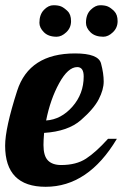

<svg xmlns="http://www.w3.org/2000/svg" viewBox="-33 -715 474 741"><path d="M185.5 -573.2Q153.8 -573.2 136.5 -590.6Q119.1 -607.9 119.1 -627Q119.1 -658.7 136.5 -676.8Q153.8 -694.8 173.3 -694.8Q192.4 -694.8 203.4 -689.9Q214.4 -685.1 227.8 -672.1Q241.2 -659.2 241.2 -633.3Q241.2 -607.9 222.9 -590.6Q204.6 -573.2 185.5 -573.2ZM365.7 -573.2Q334 -573.2 316.4 -590.3Q298.8 -607.4 298.8 -627Q298.8 -659.2 316.9 -677Q335 -694.8 353.5 -694.8Q372.1 -694.8 383.3 -689.9Q394.5 -685.1 407.7 -671.9Q420.9 -658.7 420.9 -633.3Q420.9 -607.9 402.8 -590.6Q384.8 -573.2 365.7 -573.2ZM290 -419.9Q290 -456.1 265.1 -456.1Q229.5 -456.1 195.3 -393.8Q161.1 -331.5 145 -250Q203.1 -253.9 246.6 -303.5Q290 -353 290 -419.9ZM-13.2 -152.8Q-13.2 -220.2 33.2 -364.5Q79.6 -508.8 256.8 -508.8Q346.7 -508.8 356.9 -470.2Q367.2 -431.6 367.2 -400.4Q367.2 -369.1 348.1 -332Q329.1 -294.9 279.3 -251.5Q229.5 -208 137.2 -202.1Q134.8 -173.8 134.8 -155.3Q134.8 -113.3 152.1 -95.7Q169.4 -78.1 203.1 -78.1Q261.2 -78.1 299.1 -102.8Q336.9 -127.4 383.8 -179.2H418Q307.6 5.9 143.1 5.9Q-13.2 5.9 -13.2 -152.8Z"/></svg>

Font: Lobster-Regular
Style: Regular
Weight: 400
Designer: Pablo Impallari
Foundry: Pablo Impallari
Version: Version 1.007; ttfautohint (v1.1) -l 8 -r 50 -G 50 -x 14 -D 